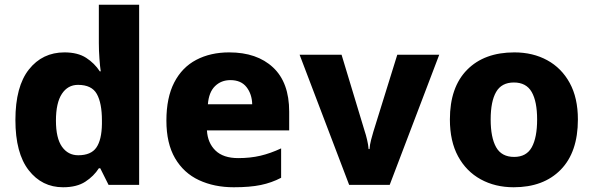

<svg xmlns="http://www.w3.org/2000/svg" viewBox="-20 -780 2503 810"><path d="M246 10Q157 10 101 -62Q45 -134 45 -274Q45 -415 102 -487Q159 -559 252 -559Q308 -559 343.5 -536Q379 -513 401 -479H405Q402 -498 399.5 -532.5Q397 -567 397 -598V-760H567V0H438L403 -70H397Q376 -37 340 -13.5Q304 10 246 10ZM310 -125Q364 -125 386.5 -157.5Q409 -190 410 -257V-272Q410 -345 388.5 -383.5Q367 -422 309 -422Q266 -422 241 -384Q216 -346 216 -271Q216 -197 241.5 -161Q267 -125 310 -125Z M947 -559Q1064 -559 1132 -495.5Q1200 -432 1200 -309V-230H853Q856 -177 889 -145Q922 -113 985 -113Q1036 -113 1078.5 -123Q1121 -133 1166 -154V-30Q1126 -9 1080 0.5Q1034 10 966 10Q884 10 819.5 -20Q755 -50 718.5 -112.5Q682 -175 682 -271Q682 -368 715 -432Q748 -496 808 -527.5Q868 -559 947 -559ZM952 -442Q913 -442 887 -416.5Q861 -391 857 -340H1044Q1043 -383 1020 -412.5Q997 -442 952 -442Z M1453 0 1244 -549H1421L1519 -225Q1523 -214 1528.5 -191Q1534 -168 1535 -151H1539Q1540 -169 1545.5 -190Q1551 -211 1555 -224L1656 -549H1833L1624 0Z M2418 -276Q2418 -138 2345.5 -64Q2273 10 2147 10Q2069 10 2008 -23.5Q1947 -57 1912.5 -120.5Q1878 -184 1878 -276Q1878 -412 1950.5 -485.5Q2023 -559 2150 -559Q2228 -559 2288.5 -526Q2349 -493 2383.5 -430Q2418 -367 2418 -276ZM2050 -276Q2050 -200 2073 -159Q2096 -118 2149 -118Q2201 -118 2223.5 -159Q2246 -200 2246 -276Q2246 -352 2223 -392Q2200 -432 2148 -432Q2096 -432 2073 -392Q2050 -352 2050 -276Z"/></svg>

Font: Noto Sans Cherokee ExtraBold
Style: Regular
Weight: 800
Designer: Monotype Design Team
Foundry: Monotype Imaging Inc.
Version: Version 2.001; ttfautohint (v1.8.4.7-5d5b)